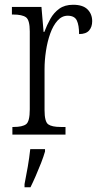

<svg xmlns="http://www.w3.org/2000/svg" viewBox="-20 -565 420 806"><path d="M32 0V-32H37Q74 -32 89.5 -43.5Q105 -55 105 -106V-433Q105 -481 89 -492.5Q73 -504 35 -504H30V-536H154L163 -431H166Q177 -460 191.5 -486Q206 -512 229 -528.5Q252 -545 287 -545Q328 -545 347.5 -525.5Q367 -506 367 -476Q367 -452 354 -437Q341 -422 312 -422Q312 -459 302.5 -479Q293 -499 264 -499Q240 -499 221.5 -478.5Q203 -458 191 -424.5Q179 -391 173 -351.5Q167 -312 167 -275V-103Q167 -54 182.5 -43Q198 -32 235 -32H255V0ZM83 208Q90 173 96.5 135.5Q103 98 107 61H169V71Q163 92 152.5 119Q142 146 130 173.5Q118 201 108 221H83Z"/></svg>

Font: Noto Serif Tamil Condensed Light
Style: Regular
Weight: 300
Width: 3
Designer: Indian Type Foundry, Tom Grace, and the Monotype Design Team
Foundry: Monotype Imaging Inc.
Version: Version 2.004; ttfautohint (v1.8.4.7-5d5b)